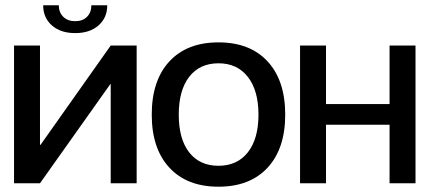

<svg xmlns="http://www.w3.org/2000/svg" viewBox="-20 -692 1623 725"><path d="M496 -520V0H398V-375H397L131 0H33V-520H131V-145H133L398 -520ZM264 -567Q209 -567 176 -596Q143 -625 143 -672H202Q202 -645 219 -628.5Q236 -612 264 -612Q292 -612 308.5 -628.5Q325 -645 325 -672H385Q385 -625 352 -596Q319 -567 264 -567Z M1057 -259Q1057 -131 990.5 -59Q924 13 805 13Q686 13 619.5 -59Q553 -131 553 -259Q553 -388 619.5 -460Q686 -532 805 -532Q924 -532 990.5 -460Q1057 -388 1057 -259ZM805 -66Q876 -66 916 -117Q956 -168 956 -259Q956 -350 916 -401.5Q876 -453 805 -453Q734 -453 694.5 -402Q655 -351 655 -259Q655 -167 694.5 -116.5Q734 -66 805 -66Z M1113 0V-520H1211V-299H1451V-520H1549V0H1451V-221H1211V0Z"/></svg>

Font: Non Bureau
Style: Regular
Weight: 400
Designer: Jona Saucedo
Foundry: Non Foundry
Version: Version 1.000; ttfautohint (v1.8.4)